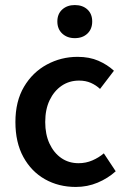

<svg xmlns="http://www.w3.org/2000/svg" viewBox="-20 -728 502 760"><path d="M280 12Q212 12 158 -18.5Q104 -49 72.5 -106.5Q41 -164 41 -245Q41 -327 75 -384.5Q109 -442 165.5 -472.5Q222 -503 287 -503Q334 -503 369.5 -487.5Q405 -472 431 -448L376 -376Q360 -391 339.5 -400Q319 -409 293 -409Q254 -409 224 -388.5Q194 -368 176.5 -331.5Q159 -295 159 -245Q159 -196 176 -159.5Q193 -123 222.5 -102.5Q252 -82 291 -82Q320 -82 345.5 -93Q371 -104 391 -121L438 -50Q407 -22 366.5 -5Q326 12 280 12ZM276 -577Q246 -577 226.5 -595Q207 -613 207 -643Q207 -673 226.5 -690.5Q246 -708 276 -708Q307 -708 326 -690.5Q345 -673 345 -643Q345 -613 326 -595Q307 -577 276 -577Z"/></svg>

Font: Source Sans 3 ExtraLight SemiBold
Style: Regular
Weight: 600
Version: Version 3.052;hotconv 1.1.0;makeotfexe 2.6.0